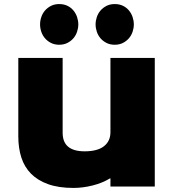

<svg xmlns="http://www.w3.org/2000/svg" viewBox="-20 -915 856 944"><path d="M638 -795Q638 -777 632 -759Q626 -741 614 -727Q602 -713 584.5 -704Q567 -695 544 -695Q521 -695 503.5 -704Q486 -713 474 -727Q462 -741 456 -759Q450 -777 450 -795Q450 -813 456 -831Q462 -849 474 -863Q486 -877 503.5 -886Q521 -895 544 -895Q567 -895 584.5 -886.5Q602 -878 614 -863.5Q626 -849 632 -831Q638 -813 638 -795ZM365 -795Q365 -777 359 -759Q353 -741 341 -727Q329 -713 311.5 -704Q294 -695 271 -695Q248 -695 230.5 -704Q213 -713 201 -727Q189 -741 183 -759Q177 -777 177 -795Q177 -813 183 -831Q189 -849 201 -863Q213 -877 230.5 -886Q248 -895 271 -895Q294 -895 311.5 -886.5Q329 -878 341 -863.5Q353 -849 359 -831Q365 -813 365 -795ZM741 2H523V-38H521Q483 -15 435 -3Q387 9 341 9Q268 9 216.5 -9.5Q165 -28 132.5 -61Q100 -94 85 -140.5Q70 -187 70 -244V-630H288V-262Q288 -171 396 -171Q459 -171 491 -196Q523 -221 523 -265V-630H741Z"/></svg>

Font: TypoPRO Sinkin Sans
Style: 900 X Black
Weight: 950
Designer: Keith Bates
Foundry: K-Type
Version: Sinkin Sans (version 1.0)  by Keith Bates   •   © 2014   www